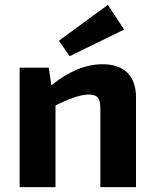

<svg xmlns="http://www.w3.org/2000/svg" viewBox="-20 -772 639 792"><path d="M267 -540 223 -604 425 -752 492 -650ZM181 -493 192 -420Q299 -507 403 -507Q470 -507 505.5 -472Q541 -437 541 -370V0H394V-324Q394 -357 383.5 -369.5Q373 -382 346 -382Q299 -382 209 -337V0H61V-493Z"/></svg>

Font: Exo 2.0
Style: Bold
Weight: 700
Designer: Natanael Gama
Version: Version 1.001;PS 001.001;hotconv 1.0.70;makeotf.lib2.5.58329